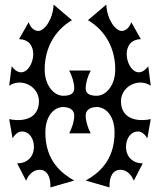

<svg xmlns="http://www.w3.org/2000/svg" viewBox="-20 -788 698 838"><path d="M508 -346C508 -411 584 -450 638 -414L627 -499C581 -436 533 -497 533 -552C533 -585 550 -616 595 -617L553 -691C545 -667 528 -653 511 -653C484 -653 447 -703 444 -768L364 -700C440 -655 483 -577 483 -485C483 -414 442 -370 402 -370C370 -370 354 -380 354 -403C354 -425 363 -456 376 -480H282C295 -456 304 -425 304 -403C304 -380 288 -370 256 -370C216 -370 175 -414 175 -485C175 -577 218 -655 294 -700L214 -768C211 -703 174 -653 147 -653C130 -653 113 -667 105 -691L63 -617C108 -616 125 -585 125 -552C125 -497 77 -436 31 -499L20 -414C74 -450 150 -411 150 -346C150 -284 102 -252 20 -268L35 -184C47 -205 62 -214 75 -214C109 -214 128 -182 128 -147C128 -104 99 -75 55 -75L94 1C106 -31 130 -47 153 -47C183 -47 202 -20 200 30L304 0C252 -29 178 -84 178 -209C178 -286 219 -321 256 -321C288 -320 304 -306 304 -283C304 -261 295 -230 282 -206H376C363 -230 354 -261 354 -283C354 -306 370 -320 402 -321C439 -321 480 -286 480 -209C480 -84 406 -29 354 0L458 30C456 -20 475 -47 505 -47C528 -47 552 -31 564 1L603 -75C559 -75 530 -104 530 -147C530 -182 549 -214 583 -214C596 -214 611 -205 623 -184L638 -268C556 -252 508 -284 508 -346Z"/></svg>

Font: Malebolge Adversarial
Style: Regular
Weight: 400
Designer: Ariel Martín Pérez
Foundry: Tunera Type Foundry
Version: Version 0.007;hotconv 1.0.109;makeotfexe 2.5.65596